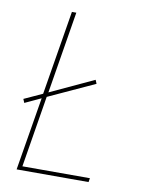

<svg xmlns="http://www.w3.org/2000/svg" viewBox="-83 -796 666 857"><g transform="rotate(10 250.0 -367.5)"><path d="M52 0 107 -332 34 -298 27 -315 110 -353 173 -735H193L132 -363L330 -455L337 -438L128 -342L75 -18H381L378 0Z"/></g></svg>

Font: Iosevka Thin
Style: Italic
Weight: 100
Italic angle: -9°
Monospace: yes
Designer: Belleve Invis
Foundry: Belleve Invis
Version: Version 32.5.0; ttfautohint (v1.8.4)